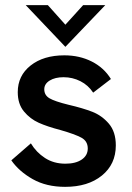

<svg xmlns="http://www.w3.org/2000/svg" viewBox="-20 -717 511 746"><path d="M24 -94 100 -160Q121 -125 155 -103Q189 -81 234 -81Q274 -81 297.5 -97Q321 -113 321 -140Q321 -169 295.5 -182.5Q270 -196 214 -212Q164 -225 130.5 -240Q97 -255 73 -284Q49 -313 49 -359Q49 -423 99 -462.5Q149 -502 230 -502Q289 -502 336.5 -478Q384 -454 411 -410L342 -357Q323 -386 292.5 -401.5Q262 -417 227 -417Q194 -417 173 -404Q152 -391 152 -370Q152 -347 172.5 -335Q193 -323 246 -310Q302 -297 339 -282.5Q376 -268 403 -236.5Q430 -205 430 -152Q430 -79 376 -35Q322 9 233 9Q160 9 107 -21Q54 -51 24 -94ZM80 -697H166L234 -621L303 -697H389L234 -535Z"/></svg>

Font: Hanken Grotesk SemiBold
Style: Regular
Weight: 600
Designer: Alfredo Marco Pradil
Foundry: Hanken Design Co.
Version: Version 3.014